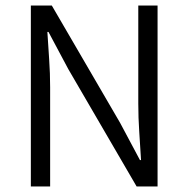

<svg xmlns="http://www.w3.org/2000/svg" viewBox="-20 -677 684 697"><path d="M92 0V-657H168L416 -231L488 -96H492Q489 -146 485.5 -198Q482 -250 482 -301V-657H552V0H476L228 -426L156 -561H152Q155 -511 158.5 -461Q162 -411 162 -360V0Z"/></svg>

Font: Assistant
Style: Regular
Weight: 400
Designer: Hebrew By Ben Nathan, Latin by Paul Hunt
Version: Version 3.000